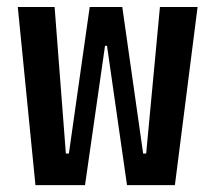

<svg xmlns="http://www.w3.org/2000/svg" viewBox="-20 -538 626 558"><path d="M349.1 0 291 -404.8H283.2L240.7 -517.6H335.4L396 -91.8H404.8L444.8 -517.6H554.2L488.3 0ZM83 0 31.7 -517.6H138.7L171.4 -91.8H180.2L240.7 -517.6H335.4L292 -404.8H285.2L227.1 0Z"/></svg>

Font: Cascadia Mono Medium
Style: Regular
Weight: 500
Monospace: yes
Designer: Aaron Bell
Foundry: Saja Typeworks
Version: Version 2407.024